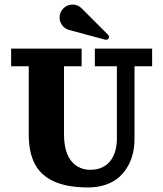

<svg xmlns="http://www.w3.org/2000/svg" viewBox="-20 -821 724 851"><path d="M459.2 -666.7Q463.1 -662.8 463.1 -657.5Q463.1 -652.1 459.4 -648.3Q455.6 -644.5 450.2 -644.5Q448.7 -644.5 446.8 -645L286.6 -688Q267.8 -693.1 256 -708.5Q244.1 -723.9 244.1 -743.4Q244.1 -767.1 261 -783.9Q277.8 -800.8 301.5 -800.8Q325.2 -800.8 342 -783.9ZM400.4 -605.5H654.3V-527.3H576.2V-205.1Q576.2 -171.9 569.1 -141.4Q562 -110.8 546 -83.1Q530 -55.4 506.7 -34.9Q483.4 -14.4 448.5 -2.3Q413.6 9.8 371.1 9.8Q278.8 9.8 220.2 -16.5Q161.6 -42.7 134.5 -94.1Q107.4 -145.5 107.4 -224.6V-527.3H29.3V-605.5H341.8V-527.3H263.7V-224.6Q263.7 -198 267.7 -175.5Q271.7 -153.1 278.3 -137.3Q284.9 -121.6 294.4 -109.3Q304 -96.9 314.2 -89.4Q324.5 -81.8 336.3 -76.9Q348.1 -72 358.9 -70.2Q369.6 -68.4 380.9 -68.4Q409.4 -68.4 432 -78.7Q454.6 -89.1 468.9 -107.5Q483.2 -126 490.6 -150.8Q498 -175.5 498 -205.1V-527.3H400.4Z"/></svg>

Font: Orelega One
Style: Regular
Weight: 400
Version: Version 1.1 ; ttfautohint (v1.8.3)